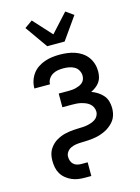

<svg xmlns="http://www.w3.org/2000/svg" viewBox="-144 -862 837 1151"><g transform="rotate(-15 275.0 -286.5)"><path d="M235 210Q214 210 193.5 207Q173 204 154 195.5Q135 187 118.5 173.5Q102 160 91.5 142Q81 124 77 103.5Q73 83 73 62Q73 48 75 34.5Q77 21 82 8Q87 -5 95.5 -16.5Q104 -28 114 -37.5Q124 -47 136 -54Q148 -61 161 -66.5Q174 -72 187.5 -75.5Q201 -79 215 -81Q229 -83 243 -84Q257 -85 271 -85.5Q285 -86 299 -86.5Q313 -87 326.5 -89.5Q340 -92 353.5 -96.5Q367 -101 378.5 -108.5Q390 -116 397 -128.5Q404 -141 404 -155Q404 -169 398 -182Q392 -195 381.5 -204Q371 -213 358 -218.5Q345 -224 331 -227.5Q317 -231 303 -232Q289 -233 275 -233H214V-318H275Q287 -318 298.5 -319Q310 -320 321.5 -323Q333 -326 343.5 -330.5Q354 -335 363 -343Q372 -351 376 -362Q380 -373 380 -385Q380 -402 371 -418Q362 -434 346.5 -442.5Q331 -451 313.5 -454Q296 -457 279 -457Q261 -457 244 -454Q227 -451 212 -442Q197 -433 187.5 -418Q178 -403 178 -385H81V-386Q81 -410 88.5 -433Q96 -456 110 -475Q124 -494 143.5 -507Q163 -520 185.5 -528Q208 -536 231.5 -539Q255 -542 279 -542Q302 -542 326 -539Q350 -536 372.5 -528.5Q395 -521 415 -507.5Q435 -494 449 -475Q463 -456 470 -433Q477 -410 477 -386Q477 -369 473 -351.5Q469 -334 459 -320Q449 -306 435 -295.5Q421 -285 405 -277Q425 -270 443 -258.5Q461 -247 475 -231Q489 -215 495 -194Q501 -173 501 -152Q501 -136 498 -120.5Q495 -105 488 -90.5Q481 -76 470 -64.5Q459 -53 446.5 -43.5Q434 -34 419.5 -27Q405 -20 390 -15Q375 -10 359.5 -7Q344 -4 328 -2.5Q312 -1 296.5 -0.5Q281 0 265 0.5Q249 1 233.5 3.5Q218 6 203.5 13Q189 20 179.5 33.5Q170 47 170 62Q170 75 174 87.5Q178 100 187.5 109Q197 118 209.5 121.5Q222 125 235 125H275V210ZM221 -610 123 -749 171 -783 275 -669 379 -783 427 -749 329 -610Z"/></g></svg>

Font: Lode Dark Term
Style: Bold
Weight: 700
Monospace: yes
Designer: Belleve Invis
Foundry: Belleve Invis
Version: Version 29.2.0